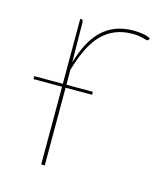

<svg xmlns="http://www.w3.org/2000/svg" viewBox="-83 -561 530 624"><g transform="rotate(15 182.5 -249.0)"><path d="M113 -271.5V-490H116Q123 -490 123 -482L124.5 -346.5Q135 -382.5 149.8 -410.8Q164.5 -439 184.8 -458.5Q205 -478 231.2 -488Q257.5 -498 291 -498Q305.5 -498 320.8 -495.8Q336 -493.5 348 -487L346 -483Q345 -481.5 344.2 -480.2Q343.5 -479 341 -479Q338.5 -479 334.5 -480.2Q330.5 -481.5 324.8 -483Q319 -484.5 310.8 -485.8Q302.5 -487 291 -487Q258 -487 232.5 -476.5Q207 -466 187 -445.5Q167 -425 152 -394Q137 -363 125 -322V-271.5H214V-261.5H125V0H113V-261.5H17V-271.5Z"/></g></svg>

Font: Lato Hairline
Style: Regular
Weight: 100
Designer: Lukasz Dziedzic
Foundry: tyPoland Lukasz Dziedzic
Version: Version 2.007; 2014-02-27